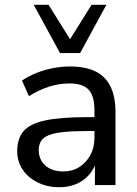

<svg xmlns="http://www.w3.org/2000/svg" viewBox="-20 -774 573 803"><path d="M228 9Q178 9 137.5 -11Q97 -31 74.5 -65Q52 -99 52 -141Q52 -195 79 -226Q106 -257 170 -270.5Q234 -284 342 -284H389V-226H344Q286 -226 247 -222Q208 -218 185 -209Q162 -200 152 -184.5Q142 -169 142 -146Q142 -107 169.5 -82Q197 -57 245 -57Q283 -57 312 -75.5Q341 -94 358 -125.5Q375 -157 375 -198V-313Q375 -372 351 -398.5Q327 -425 270 -425Q228 -425 186.5 -412Q145 -399 101 -372L72 -437Q98 -455 131.5 -468.5Q165 -482 201.5 -489Q238 -496 272 -496Q337 -496 379 -475.5Q421 -455 442 -412.5Q463 -370 463 -304V0H377V-111H386Q378 -74 356 -47Q334 -20 301.5 -5.5Q269 9 228 9ZM231 -552 121 -754H183L273 -610L363 -754H425L315 -552Z"/></svg>

Font: Nunito Sans 12pt Medium
Style: Regular
Weight: 500
Designer: Vernon Adams
Foundry: Vernon Adams
Version: Version 3.101;gftools[0.9.27]